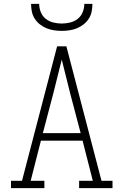

<svg xmlns="http://www.w3.org/2000/svg" viewBox="-20 -975 640 995"><path d="M37 0V-38H94L276 -735H324L506 -38H563V0H390V-38H461L408 -246H192L139 -38H210V0ZM202 -285H398L344 -490Q333 -534 322 -578Q311 -622 300 -666Q289 -622 278 -578Q267 -534 256 -490ZM300 -815Q280 -815 260 -818Q240 -821 221.5 -828.5Q203 -836 187 -848.5Q171 -861 160 -878Q149 -895 145 -915Q141 -935 141 -955H183Q183 -933 191.5 -912Q200 -891 217 -877.5Q234 -864 256 -858.5Q278 -853 300 -853Q322 -853 344 -858.5Q366 -864 383 -877.5Q400 -891 408.5 -912Q417 -933 417 -955H459Q459 -935 455 -915Q451 -895 440 -878Q429 -861 413 -848.5Q397 -836 378.5 -828.5Q360 -821 340 -818Q320 -815 300 -815Z"/></svg>

Font: Iosevka Etoile Extralight
Style: Regular
Weight: 200
Designer: Belleve Invis
Foundry: Belleve Invis
Version: Version 22.1.2; ttfautohint (v1.8.4)